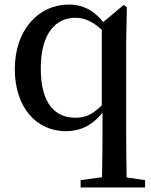

<svg xmlns="http://www.w3.org/2000/svg" viewBox="-20 -561 662 843"><path d="M427 -99C388 -59 355 -44 311 -44C223 -44 159 -105 159 -260C159 -419 228 -483 311 -483C347 -483 383 -470 427 -430ZM536 218C535 155 534 91 534 29V-380L537 -530L523 -539L433 -464C388 -521 337 -541 283 -541C148 -541 45 -429 45 -257C45 -92 138 15 269 15C332 15 385 -10 430 -66V29C430 91 429 154 428 217L334 230V262H617V230Z"/></svg>

Font: Source Han Serif CN SemiBold
Style: Regular
Weight: 600
Designer: Ryoko NISHIZUKA 西塚涼子 (kana & ideographs); Frank Grießhammer (Latin, Greek & Cyrillic); Wenlong ZHANG 张文龙 (bopomofo); San
Foundry: Adobe Systems Incorporated
Version: Version 1.000;PS 1;hotconv 16.6.53;makeotf.lib2.5.65590